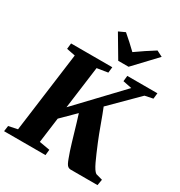

<svg xmlns="http://www.w3.org/2000/svg" viewBox="-233 -1150 1221 1303"><g transform="rotate(30 378.0 -498.0)"><path d="M-8 0 -2 -44 67.5 -58.5 150.5 -684.5 83 -698 88 -743H411L406 -698L321.5 -684.5L277.5 -352.5L593 -685L524 -699L528.5 -743H764.5L759.5 -698L696.5 -685L493.5 -483Q502.5 -461.5 513.5 -431.8Q524.5 -402 536.5 -369.5Q548.5 -337 560 -306.2Q571.5 -275.5 581.5 -252Q597 -214.5 610.8 -182.5Q624.5 -150.5 636.5 -125.2Q648.5 -100 659.2 -83.8Q670 -67.5 680 -61L732 -46.5L724 0H511.5Q500 -1 492.2 -6.8Q484.5 -12.5 478 -24.8Q471.5 -37 464.2 -57.2Q457 -77.5 446.5 -107Q438.5 -131 429 -163Q419.5 -195 409.2 -230Q399 -265 389 -298.5Q379 -332 370 -360L264.5 -255.5L238.5 -58.5L321 -44L316.5 0ZM424 -801 322.5 -972.5 372.5 -995.5Q400 -972 426.5 -948Q453 -924 477.5 -900Q512 -925 548.2 -948.8Q584.5 -972.5 620 -995L666 -971.5L505 -801Z"/></g></svg>

Font: Merriweather 48pt Black
Style: Italic
Weight: 900
Italic angle: -7.8°
Version: Version 2.101